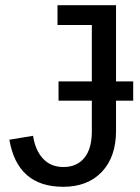

<svg xmlns="http://www.w3.org/2000/svg" viewBox="-20 -708 540 738"><path d="M205 -395H333V-612H201V-688H426V-395H492V-321H426V-205Q426 -105 371.5 -47.5Q317 10 223 10Q47 10 16 -171L107 -186Q116 -129 146 -97.5Q176 -66 224 -66Q275 -66 304 -101Q333 -136 333 -203V-321H205Z"/></svg>

Font: Libra Sans
Style: Regular
Weight: 400
Foundry: Context Ltd
Version: Version 1.000; ttfautohint (v1.3)